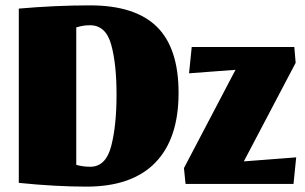

<svg xmlns="http://www.w3.org/2000/svg" viewBox="-20 -685 1136 715"><path d="M315 -665Q483 -665 564 -585.5Q645 -506 645 -339Q645 -168 558 -79Q471 10 302 10Q188 10 50 -4V-653Q187 -665 315 -665ZM414 -333Q414 -447 394 -519Q374 -591 315 -591Q300 -591 289 -589Q278 -587 264 -583V-71Q289 -64 316 -64Q374 -64 394 -140.5Q414 -217 414 -333ZM1083 -99 1073 0H671L665 -59L857 -425L684 -412L694 -510H1076L1081 -451L888 -84Z"/></svg>

Font: Sansita ExtraBold
Style: Regular
Weight: 800
Designer: Pablo Cosgaya
Foundry: Omnibus-Type
Version: Version 1.006